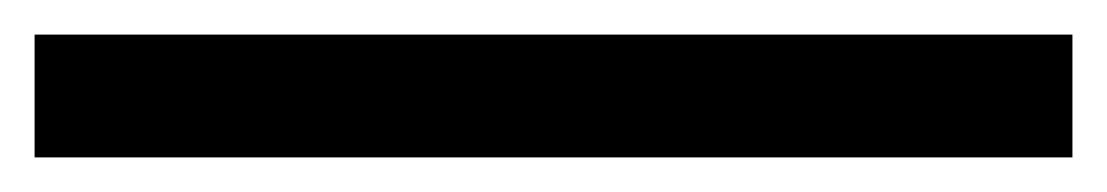

<svg xmlns="http://www.w3.org/2000/svg" viewBox="-20 -20 640 111"><path d="M600 71H0V0H600Z"/></svg>

Font: Edlo
Style: Regular
Weight: 400
Monospace: yes
Version: Version 0.01